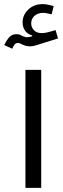

<svg xmlns="http://www.w3.org/2000/svg" viewBox="-35 -909 306 929"><path d="M164.4 -570.8H88.1V0H164.4ZM197.7 -843.5 214.9 -839.8 224.7 -879.6 207.6 -883.9Q197.7 -886.7 189.1 -887.9Q180.4 -889.1 171.5 -889.1Q129.2 -889.1 101.7 -862.7Q74.2 -836.2 74.2 -799.9Q74.2 -778.7 86 -761Q97.9 -743.3 120.9 -737.7L120.5 -733.4Q99 -726.9 87.2 -730Q75.4 -733.1 66.7 -738.4Q58 -743.7 45 -743.7Q23.8 -743.7 11 -730.3Q-1.8 -716.8 -14.5 -690.9L24 -673.2Q29.6 -686 35.5 -693.5Q41.4 -701.1 51.1 -701.1Q56.3 -701.1 61.6 -699Q66.9 -696.9 73.2 -693.4Q83.2 -688.7 92.1 -686.7Q100.9 -684.8 110.4 -684.8Q124.2 -684.8 140.9 -690.2L245.8 -723.1L233.8 -763.4L212.5 -757Q199.8 -753.4 188.4 -751.1Q177 -748.8 167.4 -748.8Q141.7 -748.8 128.8 -763.1Q116 -777.3 116 -796Q116 -818 132 -832.4Q148 -846.8 174.2 -846.8Q184.9 -846.8 197.7 -843.5Z"/></svg>

Font: Estedad-FD VF
Style: Regular
Weight: 100
Designer: Amin Abedi
Version: Version 7.3